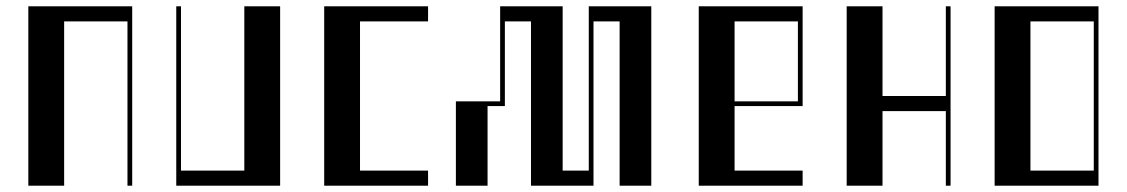

<svg xmlns="http://www.w3.org/2000/svg" viewBox="-20 -590 3580 610"><path d="M70 -570H400V0H385V-522H183.8V0H70Z M540 -570H555V-48H756.2V-570H870V0H540Z M1010 -570H1340V-522H1123.8V-48H1340V0H1010Z M1428.4 -268H1569V-570H1767.6V-48H1850.6V-570H2049.2V0H1948.6V-522H1865.6V0H1667V-522H1584V-253H1529V0H1428.4Z M2200 -570H2530V-253H2313.8V-48H2530V0H2200ZM2515 -268V-522H2313.8V-268Z M2670 0V-570H2783.8V-285H2985V-570H3000V0H2985V-237H2783.8V0Z M3140 -570H3470V0H3140ZM3455 -48V-522H3253.8V-48Z"/></svg>

Font: Facade Sud
Style: Regular
Weight: 100
Designer: Éléonore Fines
Foundry: Velvetyne Type Foundry
Version: Version 1.001;Glyphs 3.2 (3202)